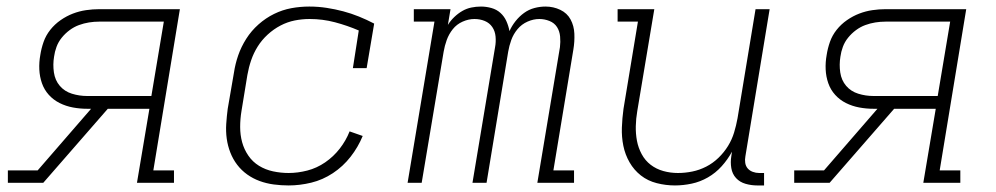

<svg xmlns="http://www.w3.org/2000/svg" viewBox="-20 -558 3040 586"><path d="M4 0V-38H95L258 -226H246Q224 -226 202.5 -230Q181 -234 162 -243.5Q143 -253 129 -268.5Q115 -284 108 -304Q101 -324 100 -346Q99 -368 103 -390Q106 -410 113 -430Q120 -450 133.5 -467Q147 -484 165 -496.5Q183 -509 202.5 -516.5Q222 -524 242.5 -527Q263 -530 283 -530H529L448 -38H511V0H398L436 -226H309L112 0ZM246 -265H442L480 -492H283Q267 -492 251.5 -489.5Q236 -487 221 -481.5Q206 -476 192.5 -466Q179 -456 168.5 -443Q158 -430 152.5 -415Q147 -400 145 -385Q141 -361 144.5 -337Q148 -313 162.5 -296Q177 -279 199.5 -272Q222 -265 246 -265Z M861 8Q838 8 815.5 5Q793 2 772.5 -5.5Q752 -13 734.5 -25.5Q717 -38 704 -55Q691 -72 683 -92.5Q675 -113 672 -135Q669 -157 670.5 -180Q672 -203 675 -226L694 -336Q698 -363 707 -389Q716 -415 731.5 -439.5Q747 -464 769 -483.5Q791 -503 816.5 -515.5Q842 -528 869 -533Q896 -538 924 -538Q951 -538 977 -534Q1003 -530 1027.5 -523.5Q1052 -517 1075.5 -507.5Q1099 -498 1122 -486L1099 -350H1057L1075 -465Q1040 -480 1002.5 -490Q965 -500 925 -500Q902 -500 879.5 -495.5Q857 -491 836 -480Q815 -469 797 -452.5Q779 -436 766.5 -416Q754 -396 746.5 -374Q739 -352 735 -329L717 -219Q713 -195 713 -170.5Q713 -146 719 -124Q725 -102 738 -83Q751 -64 770.5 -52Q790 -40 813.5 -35Q837 -30 861 -30Q889 -30 918 -37.5Q947 -45 972.5 -62.5Q998 -80 1017 -104.5Q1036 -129 1047 -157L1087 -143Q1073 -109 1050 -79.5Q1027 -50 996 -29.5Q965 -9 930 -0.5Q895 8 861 8Z M1224 0 1306 -492H1243V-530H1355L1347 -482Q1355 -495 1366.5 -506Q1378 -517 1391 -524.5Q1404 -532 1418.5 -535Q1433 -538 1448 -538Q1464 -538 1480 -533.5Q1496 -529 1507.5 -518.5Q1519 -508 1525.5 -493.5Q1532 -479 1535 -463Q1542 -479 1553.5 -493.5Q1565 -508 1579.5 -518.5Q1594 -529 1611 -533.5Q1628 -538 1645 -538Q1669 -538 1690 -528Q1711 -518 1721.5 -498.5Q1732 -479 1733 -455Q1734 -431 1730 -407L1669 -38H1732V0H1620L1689 -414Q1691 -430 1689.5 -446.5Q1688 -463 1680 -475.5Q1672 -488 1657 -494Q1642 -500 1626 -500Q1608 -500 1590 -492Q1572 -484 1559.5 -469Q1547 -454 1540.5 -436Q1534 -418 1531 -400L1465 0H1422L1491 -414Q1494 -430 1492.5 -446.5Q1491 -463 1482.5 -475.5Q1474 -488 1459.5 -494Q1445 -500 1428 -500Q1410 -500 1392 -492Q1374 -484 1362 -469Q1350 -454 1343.5 -436Q1337 -418 1334 -400L1267 0Z M2040 8Q2012 8 1984.5 1Q1957 -6 1936 -22.5Q1915 -39 1901.5 -62.5Q1888 -86 1882.5 -113Q1877 -140 1878 -168.5Q1879 -197 1883 -226L1927 -492H1865V-530H1977L1925 -219Q1921 -196 1920.5 -173Q1920 -150 1924 -128.5Q1928 -107 1938.5 -87.5Q1949 -68 1966 -55Q1983 -42 2004.5 -36Q2026 -30 2049 -30Q2071 -30 2093 -34.5Q2115 -39 2135.5 -49.5Q2156 -60 2173 -76.5Q2190 -93 2202 -112.5Q2214 -132 2220.5 -153.5Q2227 -175 2231 -197L2286 -530H2329L2255 -81Q2253 -71 2254.5 -61Q2256 -51 2262 -44Q2268 -37 2277.5 -33.5Q2287 -30 2297 -30H2312V8H2291Q2273 8 2255.5 3Q2238 -2 2226.5 -14.5Q2215 -27 2212 -45Q2209 -63 2212 -81L2214 -95Q2201 -71 2182.5 -50.5Q2164 -30 2140.5 -16.5Q2117 -3 2091 2.5Q2065 8 2040 8Z M2404 0V-38H2495L2658 -226H2646Q2624 -226 2602.5 -230Q2581 -234 2562 -243.5Q2543 -253 2529 -268.5Q2515 -284 2508 -304Q2501 -324 2500 -346Q2499 -368 2503 -390Q2506 -410 2513 -430Q2520 -450 2533.5 -467Q2547 -484 2565 -496.5Q2583 -509 2602.5 -516.5Q2622 -524 2642.5 -527Q2663 -530 2683 -530H2929L2848 -38H2911V0H2798L2836 -226H2709L2512 0ZM2646 -265H2842L2880 -492H2683Q2667 -492 2651.5 -489.5Q2636 -487 2621 -481.5Q2606 -476 2592.5 -466Q2579 -456 2568.5 -443Q2558 -430 2552.5 -415Q2547 -400 2545 -385Q2541 -361 2544.5 -337Q2548 -313 2562.5 -296Q2577 -279 2599.5 -272Q2622 -265 2646 -265Z"/></svg>

Font: Iosevka Slab XLtEx
Style: Italic
Weight: 200
Width: 7
Italic angle: -9°
Monospace: yes
Designer: Belleve Invis
Foundry: Belleve Invis
Version: Version 11.1.0; ttfautohint (v1.8.3)